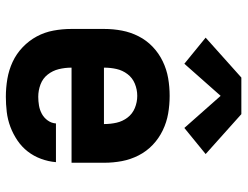

<svg xmlns="http://www.w3.org/2000/svg" viewBox="-112 -704 825 640"><g transform="rotate(90 300.0 -384.5)"><path d="M303 8Q273 8 243.5 3Q214 -2 187 -14.5Q160 -27 138 -48Q116 -69 102 -95Q88 -121 82.5 -150.5Q77 -180 77 -210V-320Q77 -350 82.5 -379Q88 -408 101.5 -434.5Q115 -461 136.5 -481.5Q158 -502 185 -515Q212 -528 241 -533Q270 -538 300 -538Q330 -538 359 -533Q388 -528 415 -515Q442 -502 463.5 -481.5Q485 -461 498.5 -434.5Q512 -408 517.5 -379Q523 -350 523 -320V-211H206V-210Q206 -189 211 -168.5Q216 -148 229 -131.5Q242 -115 262 -107.5Q282 -100 303 -100Q318 -100 332.5 -102.5Q347 -105 360 -112Q373 -119 382 -131.5Q391 -144 392 -159H521Q519 -134 510 -109.5Q501 -85 485.5 -65Q470 -45 448.5 -30.5Q427 -16 403 -7Q379 2 353.5 5Q328 8 303 8ZM206 -319H394V-320Q394 -341 389.5 -361Q385 -381 372.5 -397.5Q360 -414 340.5 -422Q321 -430 300 -430Q279 -430 259.5 -422Q240 -414 227.5 -397.5Q215 -381 210.5 -361Q206 -341 206 -320ZM193 -587 106 -658 239 -777H361L494 -658L407 -587L300 -708Z"/></g></svg>

Font: Iosevka Slab XBdEx
Style: Regular
Weight: 800
Width: 7
Monospace: yes
Designer: Belleve Invis
Foundry: Belleve Invis
Version: Version 11.1.0; ttfautohint (v1.8.3)